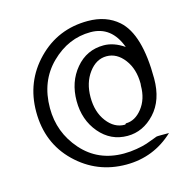

<svg xmlns="http://www.w3.org/2000/svg" viewBox="-105 -806 912 918"><g transform="rotate(-15 351.5 -347.5)"><path d="M58 -347Q58 -496 159 -599.5Q260 -703 408 -703Q499 -703 558 -651Q644 -575 644 -355Q644 -248 586 -185.5Q528 -123 451 -123Q368 -123 313 -188Q258 -253 258 -347Q258 -441 312.5 -506Q367 -571 451 -571Q501 -571 552 -536Q511 -648 407 -648Q297 -648 211.5 -564Q126 -480 126 -347Q126 -226 205.5 -136Q285 -46 412 -46Q444 -46 476 -51.5Q508 -57 527.5 -63.5Q547 -70 564.5 -77Q582 -84 583 -84Q587 -85 605 -85H645Q546 8 410 8Q265 8 161.5 -92Q58 -192 58 -347ZM327 -347Q327 -274 363.5 -226Q400 -178 451 -178Q456 -178 458 -183Q504 -183 539 -227.5Q574 -272 574 -338Q575 -341 575 -348Q575 -421 538.5 -469Q502 -517 451 -517Q400 -517 363.5 -468Q327 -419 327 -347Z"/></g></svg>

Font: Coval
Style: ExtraLight
Weight: 250
Foundry: Context Ltd
Version: Version 001.000